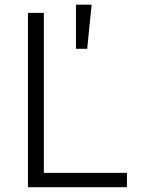

<svg xmlns="http://www.w3.org/2000/svg" viewBox="-20 -781 601 801"><path d="M96.6 0V-727.3H163V-59.7H509.6V0ZM296.9 -577.4V-761.4H362.2L343.8 -577.4Z"/></svg>

Font: Inter Light BETA
Style: Regular
Weight: 300
Designer: Rasmus Andersson
Foundry: rsms
Version: Version 3.011;git-f93a4a705